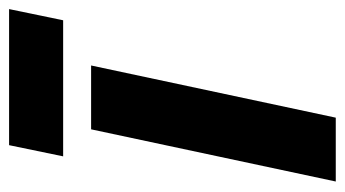

<svg xmlns="http://www.w3.org/2000/svg" viewBox="-184 -556 741 412"><g transform="rotate(-90 186.0 -350.5)"><path d="M2 0 114 -525H251L139 0ZM56 -585 80 -701H372L348 -585Z"/></g></svg>

Font: Radio Canada Condensed
Style: Bold Italic
Weight: 700
Width: 3
Italic angle: -12°
Designer: Charles Daoud, Etienne Aubert Bonn, Alexandre Saumier Demers, Jacques Le Bailly
Foundry: Radio-Canada
Version: Version 2.104; ttfautohint (v1.8.4.7-5d5b);gftools[0.9.28.de